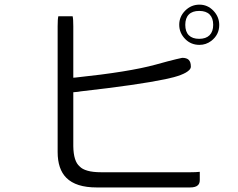

<svg xmlns="http://www.w3.org/2000/svg" viewBox="-20 -804 1040 839"><path d="M911.6 -695.6Q911.6 -666 895.8 -650.1Q879.9 -634.3 850.3 -634.3Q820.8 -634.3 805.2 -649.9Q789.6 -665.5 789.6 -695.3Q789.6 -725.1 805.2 -740.7Q820.8 -756.3 850.6 -756.3Q880.4 -756.3 896 -740.7Q911.6 -725.1 911.6 -695.6ZM902.8 -625Q938 -651.9 938 -694.8Q938 -730.5 912.6 -757.1Q887.2 -783.7 851.6 -783.7Q815.4 -783.7 789.3 -757.6Q763.2 -731.4 763.2 -695.8Q763.2 -659.7 790 -632.8Q814.9 -607.9 851.6 -607.9Q879.9 -607.9 902.8 -625ZM234.9 -732.9Q231.9 -721.2 231.9 -689.5V-148.4V-147.9Q231.9 -144 231.9 -139.6Q231.9 -64.9 270 -26.9Q312 15.1 402.3 15.1Q403.3 15.1 404.3 15.1H810.5Q835.4 15.1 845.2 4.9Q853 -2.4 853 -17.6V-53.2Q837.4 -51.3 810.5 -51.3H422.9Q384.8 -51.3 362.3 -58.1Q339.4 -64.5 328.1 -76.7Q301.3 -99.1 300.3 -165V-400.9L320.8 -402.8L333 -404.8Q583.5 -433.1 702.6 -458Q783.7 -474.6 806.6 -497.6Q814 -504.9 814 -512.7Q814 -533.2 804.9 -542.2Q795.9 -551.3 776.4 -551.3L750 -545.4Q719.2 -538.1 659.7 -521.5Q543.9 -489.7 311.5 -465.3L300.3 -464.4V-689.5Q300.3 -721.2 297.4 -732.9Z"/></svg>

Font: YuPearl-ExtraLight
Style: ExtraLight
Weight: 200
Designer: Max Yao
Foundry: Max-Everyday
Version: Version 1.011; ttfautohint (v1.8.3)